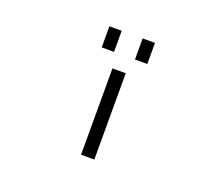

<svg xmlns="http://www.w3.org/2000/svg" viewBox="-122 -911 1243 1086"><g transform="rotate(20 500.0 -368.5)"><path d="M460 0V-519.5H540V0ZM562.5 -610.4V-737.3H636.7V-610.4ZM362.3 -610.4V-737.3H436.5V-610.4Z"/></g></svg>

Font: Gen Shin Gothic Monospace Normal
Style: Regular
Weight: 350
Designer: [Source Han Sans]
Ryoko NISHIZUKA  (kana & ideographs); Paul D. Hunt (Latin, Greek & Cyrillic); Wenlong ZHANG  (bopomofo
Version: Version 1.002.20150607